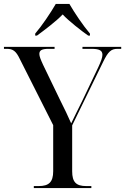

<svg xmlns="http://www.w3.org/2000/svg" viewBox="-24 -951 633 971"><path d="M154 -781V-771H163C201 -799 260 -843 293 -878C321 -847 390 -793 422 -771H431V-781C396 -822 353 -886 327 -931H258C232 -886 189 -822 154 -781ZM147 0H438V-10H412C361 -10 341 -30 341 -85V-317L498 -639C523 -690 538 -704 570 -704H589V-714H393V-704H438C478 -704 494 -696 494 -674C494 -660 487 -641 473 -611L392 -441C370 -398 349 -353 336 -327C321 -361 302 -402 278 -449L194 -623C182 -649 175 -666 175 -678C175 -697 188 -704 223 -704H252V-714H-4V-704H11C41 -704 57 -693 76 -653L245 -318V-85C245 -30 223 -10 172 -10H147Z"/></svg>

Font: Noto Serif Display SemiCondensed
Style: Regular
Weight: 400
Width: 4
Designer: Monotype Design Team
Foundry: Monotype Imaging Inc.
Version: Version 2.009